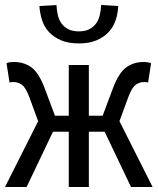

<svg xmlns="http://www.w3.org/2000/svg" viewBox="-39 -745 628 765"><path d="M67 0 172 -220H235V0H315V-220H378L483 0H569L437 -262L471 -355Q486 -396 501.5 -407Q517 -418 534 -418Q539 -418 542.5 -418Q546 -418 551 -416L563 -493Q551 -498 533 -498Q494 -498 464.5 -477Q435 -456 412 -396L370 -284H315V-486H235V-284H180L138 -396Q115 -456 85.5 -477Q56 -498 17 -498Q8 -498 0 -497Q-8 -496 -13 -493L-1 -416Q4 -418 7.5 -418Q11 -418 16 -418Q33 -418 48.5 -407Q64 -396 79 -355L113 -262L-19 0ZM118 -721Q120 -692 128.5 -665Q137 -638 156 -617.5Q175 -597 204 -584.5Q233 -572 275 -572Q317 -572 346 -584.5Q375 -597 394 -617.5Q413 -638 422 -665Q431 -692 432 -721L364 -725Q363 -704 358.5 -684.5Q354 -665 343.5 -651Q333 -637 316.5 -628.5Q300 -620 275 -620Q250 -620 233.5 -628.5Q217 -637 206.5 -651Q196 -665 191.5 -684.5Q187 -704 186 -725Z"/></svg>

Font: Codetta
Style: Regular
Weight: 400
Italic angle: -11°
Designer: Ulrich Proeller
Foundry: PROSA GmbH
Version: Version 2.00;September 29, 2018;FontCreator 11.5.0.2427 64-b